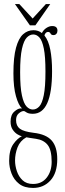

<svg xmlns="http://www.w3.org/2000/svg" viewBox="-20 -675 318 944"><path d="M142.5 249Q100 249 74.2 229Q48.5 209 36.8 178.2Q25 147.5 25 116Q25 63 45.2 34Q65.5 5 87.5 -5Q80 -6.5 66.8 -14Q53.5 -21.5 42.8 -37Q32 -52.5 32 -77Q32 -110 50 -126Q68 -142 81.5 -142Q83 -142 85.5 -142Q88 -142 88.5 -141.5Q71 -157.5 58.5 -201.8Q46 -246 46 -314Q46 -394 58.8 -440.5Q71.5 -487 93.8 -506.8Q116 -526.5 144.5 -526.5Q168.5 -526.5 186 -512.5Q193.5 -528 208 -537.5Q222.5 -547 236.5 -547Q262.5 -547 262.5 -524Q262.5 -515 257.2 -508.8Q252 -502.5 243 -502.5Q232 -502.5 228.5 -510.2Q225 -518 215.5 -518Q209.5 -518 204.8 -512.8Q200 -507.5 198.5 -500.5Q218.5 -476 227.2 -431Q236 -386 236 -325.5Q236 -115.5 141.5 -115.5Q122.5 -115.5 112.2 -121.2Q102 -127 101 -128Q99.5 -129 96.5 -129Q86 -129 72.5 -117.8Q59 -106.5 59 -84.5Q59 -56 77.8 -42Q96.5 -28 145.5 -22Q207 -15 234.2 16Q261.5 47 261.5 107.5Q261.5 175.5 228 212.2Q194.5 249 142.5 249ZM141.5 -136.5Q159 -136.5 173 -151.5Q187 -166.5 195.2 -206.8Q203.5 -247 203.5 -323.5Q203.5 -397 195.5 -436.2Q187.5 -475.5 174 -490.5Q160.5 -505.5 143.5 -505.5Q126.5 -505.5 111.8 -490.5Q97 -475.5 88 -435.2Q79 -395 79 -320Q79 -245.5 87.8 -205.8Q96.5 -166 110.8 -151.2Q125 -136.5 141.5 -136.5ZM142.5 229.5Q185.5 229.5 209.8 198.2Q234 167 234 120.5Q234 62.5 214.5 37.8Q195 13 157 7.5Q136.5 4.5 125.5 2.8Q114.5 1 109.5 0Q78.5 17.5 66.2 49.5Q54 81.5 54 114Q54 140 63 166.8Q72 193.5 91.2 211.5Q110.5 229.5 142.5 229.5ZM127 -550.5 53.5 -655H75L140.5 -584L205.5 -655H227L154 -550.5Z"/></svg>

Font: Imbue 50pt Thin
Style: Regular
Weight: 100
Designer: Tyler Finck
Foundry: Etcetera Type Company
Version: Version 1.102; ttfautohint (v1.8.3)